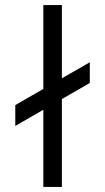

<svg xmlns="http://www.w3.org/2000/svg" viewBox="-20 -740 416 760"><path d="M225 0V-348L335.5 -411.5V-493.5L225 -430V-720H151.5V-388L40.5 -324V-241.5L151.5 -305.5V0Z"/></svg>

Font: Manrope
Style: Regular
Weight: 400
Designer: Mikhail Sharanda
Foundry: Mikhail Sharanda
Version: Version 4.505